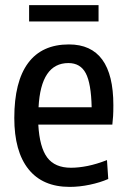

<svg xmlns="http://www.w3.org/2000/svg" viewBox="-20 -723 498 752"><path d="M253 9Q147 9 91.5 -60.5Q36 -130 36 -261Q36 -403 90 -476Q144 -549 250 -549Q424 -549 424 -311Q424 -285 423 -268.5Q422 -252 420 -235H130Q135 -146 165 -106Q195 -66 258 -66Q288 -66 323 -73Q358 -80 399 -96L404 -22Q372 -8 331.5 0.5Q291 9 253 9ZM248 -476Q140 -476 131 -303H339Q337 -396 316 -436Q295 -476 248 -476ZM94 -703H366V-639H94Z"/></svg>

Font: Encode Sans Compressed
Style: Medium
Weight: 500
Designer: Pablo Impallari, Andres Torresi
Foundry: Pablo Impallari, Andres Torresi
Version: Version 1.000; ttfautohint (v1.00) -l 8 -r 50 -G 200 -x 14 -